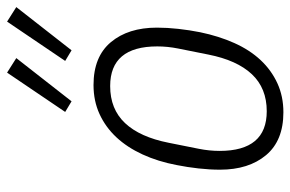

<svg xmlns="http://www.w3.org/2000/svg" viewBox="-159 -649 820 542"><g transform="rotate(-90 251.0 -378.0)"><path d="M205 12Q125 12 84 -37Q43 -86 43 -167Q43 -196 46.5 -227.5Q50 -259 56 -289Q66 -342 86 -385.5Q106 -429 134.5 -459.5Q163 -490 200 -507Q237 -524 282 -524Q362 -524 403 -475Q444 -426 444 -345Q444 -316 440.5 -284.5Q437 -253 431 -223Q420 -170 400.5 -126.5Q381 -83 352.5 -52.5Q324 -22 287 -5Q250 12 205 12ZM208 -35Q273 -35 312.5 -77Q352 -119 368 -200L385 -285Q391 -315 391 -344Q391 -477 279 -477Q214 -477 174.5 -435Q135 -393 119 -312L102 -227Q96 -197 96 -168Q96 -35 208 -35ZM236 -586 206 -604 317 -768 358 -742ZM380 -586 350 -604 461 -768 502 -742Z"/></g></svg>

Font: IBM Plex Sans Condensed Light
Style: Italic
Weight: 300
Width: 3
Italic angle: -11°
Designer: Mike Abbink, Paul van der Laan, Pieter van Rosmalen
Foundry: Bold Monday
Version: Version 1.3